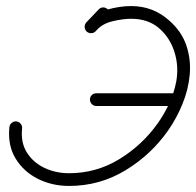

<svg xmlns="http://www.w3.org/2000/svg" viewBox="-20 -593 648 634"><path d="M305 -561Q311 -568 319.5 -568.5Q328 -569 335 -563Q341 -557 341.5 -548Q342 -539 336 -533Q326 -522 316 -511.5Q306 -501 296 -490Q296 -490 296 -490Q296 -490 296 -490Q290 -484 281.5 -483.5Q273 -483 266 -489Q260 -495 259.5 -503.5Q259 -512 265 -519Q275 -529 285 -540Q295 -551 305 -561Q305 -561 305 -561Q305 -561 305 -561ZM297 -491Q291 -484 282.5 -483.5Q274 -483 267 -488Q261 -494 260 -502.5Q259 -511 265 -518Q291 -549 333 -561Q375 -573 413 -573Q486 -573 539 -525Q580 -489 595.5 -442.5Q611 -396 606.5 -346.5Q602 -297 582.5 -249.5Q563 -202 535 -162Q479 -82 394 -30.5Q309 21 208 21Q152 21 105 -2.5Q58 -26 31.5 -69.5Q5 -113 11 -173Q11 -173 11 -173Q11 -173 11 -173Q12 -182 19 -187.5Q26 -193 34 -192Q43 -191 48.5 -184Q54 -177 53 -169Q48 -122 69 -89Q90 -56 127 -38.5Q164 -21 208 -21Q298 -21 374 -67.5Q450 -114 501 -186Q523 -217 539 -252Q555 -287 562 -324Q571 -374 556 -421.5Q541 -469 505 -500Q469 -531 413 -531Q385 -531 350.5 -522.5Q316 -514 297 -491Q297 -491 297 -491Q297 -491 297 -491ZM298 -243Q289 -243 283 -249.5Q277 -256 277 -264Q277 -273 283 -279Q289 -285 298 -285Q365 -285 431.5 -285Q498 -285 564 -285Q564 -285 564 -285Q564 -285 564 -285Q573 -285 579 -279Q585 -273 585 -264Q585 -256 579 -249.5Q573 -243 564 -243Q498 -243 431.5 -243Q365 -243 298 -243Q298 -243 298 -243Q298 -243 298 -243Z"/></svg>

Font: FRB American Cursive Medium
Style: Italic
Weight: 500
Italic angle: -25°
Version: Version 2.0;Modular Font Editor K font №1